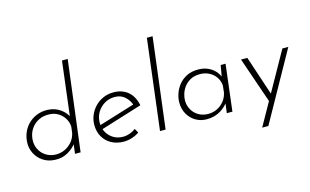

<svg xmlns="http://www.w3.org/2000/svg" viewBox="-108 -1066 2517 1560"><g transform="rotate(-15 1150.5 -286.0)"><path d="M233 5Q177 3 134 -25.5Q91 -54 68.5 -100.5Q46 -147 51 -201Q55 -245 73.5 -283Q92 -321 123 -348.5Q154 -376 194 -390.5Q234 -405 280 -403Q342 -400 387.5 -366Q433 -332 451 -284L436 -269L496 -760H544L449 0H402L416 -113L424 -94Q393 -48 342.5 -19.5Q292 9 233 5ZM245 -35Q288 -33 325.5 -50Q363 -67 389.5 -99Q416 -131 424 -173L430 -224Q427 -262 407.5 -293Q388 -324 356 -343.5Q324 -363 283 -364Q236 -367 196 -348Q156 -329 130 -292.5Q104 -256 99 -206Q95 -160 113 -122Q131 -84 165.5 -61Q200 -38 245 -35Z M816 -33Q845 -33 873 -43Q901 -53 923 -70L943 -34Q915 -15 881 -4Q847 7 812 7Q754 7 709 -17.5Q664 -42 639 -85.5Q614 -129 614 -186Q614 -228 630 -266.5Q646 -305 675 -335.5Q704 -366 744 -384Q784 -402 833 -402Q868 -402 898 -392Q928 -382 952 -362.5Q976 -343 992.5 -313Q1009 -283 1017 -244L660 -133L652 -169L983 -271L965 -257Q952 -301 917.5 -332Q883 -363 832 -363Q784 -363 745 -339.5Q706 -316 683.5 -277Q661 -238 661 -191Q661 -146 681 -110.5Q701 -75 736 -54Q771 -33 816 -33Z M1210 -760H1258L1164 0H1117Z M1510 6Q1460 6 1418.5 -18Q1377 -42 1352.5 -85Q1328 -128 1328 -183Q1328 -218 1340.5 -256Q1353 -294 1379.5 -327.5Q1406 -361 1446.5 -382Q1487 -403 1544 -403Q1590 -403 1625 -387.5Q1660 -372 1684.5 -346Q1709 -320 1720 -286L1711 -272L1732 -391H1773L1726 0H1679L1693 -114L1700 -96Q1690 -78 1671.5 -59.5Q1653 -41 1629 -26Q1605 -11 1575 -2.5Q1545 6 1510 6ZM1533 -33Q1573 -33 1608 -50Q1643 -67 1667.5 -98Q1692 -129 1700 -169L1706 -226Q1703 -265 1682 -296Q1661 -327 1626.5 -345Q1592 -363 1550 -363Q1502 -363 1469 -345Q1436 -327 1415.5 -299.5Q1395 -272 1386 -242Q1377 -212 1377 -188Q1377 -145 1397 -109.5Q1417 -74 1452.5 -53.5Q1488 -33 1533 -33Z M1926 188 2251 -391H2301L1978 188ZM2039 4 1903 -391H1956L2079 -21Z"/></g></svg>

Font: Josefin Sans Thin Light
Style: Italic
Weight: 300
Italic angle: -7°
Version: Version 2.000